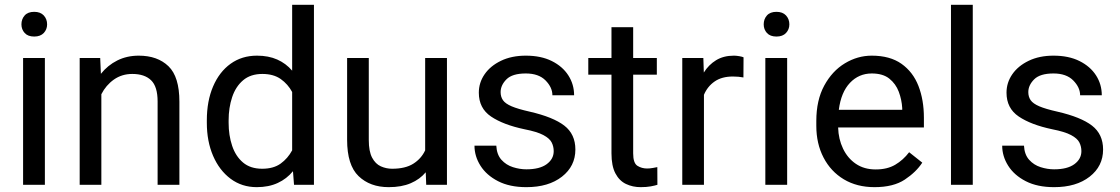

<svg xmlns="http://www.w3.org/2000/svg" viewBox="-20 -770 4665 800"><path d="M69.3 -668.5Q69.3 -690.4 82.8 -705.6Q96.2 -720.7 122.6 -720.7Q148.4 -720.7 162.4 -705.6Q176.3 -690.4 176.3 -668.5Q176.3 -647.5 162.4 -632.6Q148.4 -617.7 122.6 -617.7Q96.2 -617.7 82.8 -632.6Q69.3 -647.5 69.3 -668.5ZM167 -528.3V0H76.2V-528.3Z M531.2 -461.9Q487.8 -461.9 454.6 -438.5Q421.4 -415 402.3 -377.4V0H312V-528.3H397.5L400.4 -462.4Q428.7 -498 468.8 -518.1Q508.8 -538.1 558.1 -538.1Q636.2 -538.1 681.9 -494.1Q727.5 -450.2 727.5 -346.2V0H636.7V-347.2Q636.7 -409.2 609.6 -435.5Q582.5 -461.9 531.2 -461.9Z M841.8 -258.3V-268.6Q841.8 -349.1 867.9 -409.9Q894 -470.7 940.9 -504.4Q987.8 -538.1 1050.8 -538.1Q1098.6 -538.1 1135 -522Q1171.4 -505.9 1197.3 -475.6V-750H1288.1V0H1205.1L1200.7 -56.6Q1174.8 -24.9 1137.2 -7.6Q1099.6 9.8 1049.8 9.8Q987.8 9.8 940.9 -25.1Q894 -60.1 867.9 -120.6Q841.8 -181.2 841.8 -258.3ZM932.6 -268.6V-258.3Q932.6 -206.1 947.3 -162.4Q961.9 -118.7 992.7 -92.8Q1023.4 -66.9 1072.3 -66.9Q1119.6 -66.9 1149.4 -88.4Q1179.2 -109.9 1197.3 -143.6V-386.7Q1179.7 -419.4 1149.7 -440.7Q1119.6 -461.9 1073.2 -461.9Q1023.9 -461.9 992.9 -435.5Q961.9 -409.2 947.3 -365.2Q932.6 -321.3 932.6 -268.6Z M1755.9 0 1753.9 -52.2Q1729.5 -22.9 1691.4 -6.6Q1653.3 9.8 1599.6 9.8Q1522 9.8 1474.1 -36.1Q1426.3 -82 1426.3 -187.5V-528.3H1516.6V-186.5Q1516.6 -139.2 1530.5 -113Q1544.4 -86.9 1566.9 -76.9Q1589.4 -66.9 1613.8 -66.9Q1668.9 -66.9 1702.1 -87.9Q1735.4 -108.9 1751.5 -143.6V-528.3H1842.3V0Z M2287.1 -140.1Q2287.1 -159.7 2278.6 -176.5Q2270 -193.4 2243.9 -207.3Q2217.8 -221.2 2165.5 -231.4Q2077.1 -250 2026.1 -284.4Q1975.1 -318.8 1975.1 -383.8Q1975.1 -425.8 1999.3 -460.7Q2023.4 -495.6 2067.6 -516.8Q2111.8 -538.1 2170.9 -538.1Q2234.4 -538.1 2279.3 -515.6Q2324.2 -493.2 2348.1 -455.8Q2372.1 -418.5 2372.1 -373H2281.7Q2281.7 -405.8 2253.2 -434.8Q2224.6 -463.9 2170.9 -463.9Q2114.7 -463.9 2090.3 -439.5Q2065.9 -415 2065.9 -386.2Q2065.9 -366.7 2075.7 -352.5Q2085.4 -338.4 2111.6 -327.1Q2137.7 -315.9 2187.5 -304.7Q2285.2 -282.2 2331.3 -246.6Q2377.4 -210.9 2377.4 -147Q2377.4 -77.6 2321.5 -33.9Q2265.6 9.8 2173.3 9.8Q2103.5 9.8 2055.2 -15.1Q2006.8 -40 1981.9 -79.6Q1957 -119.1 1957 -163.1H2047.9Q2049.8 -126 2069.3 -104.2Q2088.9 -82.5 2117.2 -73.5Q2145.5 -64.5 2173.3 -64.5Q2228.5 -64.5 2257.8 -85.9Q2287.1 -107.4 2287.1 -140.1Z M2716.8 -528.3V-459H2618.2V-130.9Q2618.2 -90.3 2636 -79.1Q2653.8 -67.9 2676.3 -67.9Q2687.5 -67.9 2700 -70.1Q2712.4 -72.3 2718.8 -73.7L2719.2 0Q2708.5 3.4 2691.2 6.6Q2673.8 9.8 2649.4 9.8Q2616.2 9.8 2588.4 -3.4Q2560.5 -16.6 2544.2 -47.6Q2527.8 -78.6 2527.8 -131.3V-459H2431.2V-528.3H2527.8V-656.7H2618.2V-528.3Z M3078.1 -531.2 3077.6 -447.3Q3057.6 -451.2 3033.7 -451.2Q2987.3 -451.2 2957.5 -430.4Q2927.7 -409.7 2913.1 -375V0H2822.8V-528.3H2910.6L2912.6 -467.8Q2932.6 -500 2963.6 -519Q2994.6 -538.1 3038.1 -538.1Q3047.9 -538.1 3060.5 -535.9Q3073.2 -533.7 3078.1 -531.2Z M3162.1 -668.5Q3162.1 -690.4 3175.5 -705.6Q3189 -720.7 3215.3 -720.7Q3241.2 -720.7 3255.1 -705.6Q3269 -690.4 3269 -668.5Q3269 -647.5 3255.1 -632.6Q3241.2 -617.7 3215.3 -617.7Q3189 -617.7 3175.5 -632.6Q3162.1 -647.5 3162.1 -668.5ZM3259.8 -528.3V0H3168.9V-528.3Z M3624 9.8Q3550.3 9.8 3495.8 -22.9Q3441.4 -55.7 3411.4 -113.5Q3381.3 -171.4 3381.3 -245.6V-266.1Q3381.3 -352.5 3414.3 -413.3Q3447.3 -474.1 3500.2 -506.1Q3553.2 -538.1 3612.3 -538.1Q3688 -538.1 3736.1 -504.2Q3784.2 -470.2 3806.9 -411.9Q3829.6 -353.5 3829.6 -279.3V-238.8H3472.2Q3473.6 -190.4 3492.7 -150.6Q3511.7 -110.8 3546.1 -87.4Q3580.6 -64 3628.9 -64Q3676.8 -64 3710 -83.5Q3743.2 -103 3768.1 -135.7L3822.8 -92.3Q3797.4 -53.2 3750 -21.7Q3702.6 9.8 3624 9.8ZM3612.3 -463.9Q3558.6 -463.9 3521.5 -424.8Q3484.4 -385.7 3475.1 -312.5H3739.3V-319.3Q3737.3 -354.5 3724.9 -387.7Q3712.4 -420.9 3685.5 -442.4Q3658.7 -463.9 3612.3 -463.9Z M4033.2 -750V0H3942.4V-750Z M4485.8 -140.1Q4485.8 -159.7 4477.3 -176.5Q4468.8 -193.4 4442.6 -207.3Q4416.5 -221.2 4364.3 -231.4Q4275.9 -250 4224.9 -284.4Q4173.8 -318.8 4173.8 -383.8Q4173.8 -425.8 4198 -460.7Q4222.2 -495.6 4266.4 -516.8Q4310.5 -538.1 4369.6 -538.1Q4433.1 -538.1 4478 -515.6Q4522.9 -493.2 4546.9 -455.8Q4570.8 -418.5 4570.8 -373H4480.5Q4480.5 -405.8 4451.9 -434.8Q4423.3 -463.9 4369.6 -463.9Q4313.5 -463.9 4289.1 -439.5Q4264.6 -415 4264.6 -386.2Q4264.6 -366.7 4274.4 -352.5Q4284.2 -338.4 4310.3 -327.1Q4336.4 -315.9 4386.2 -304.7Q4483.9 -282.2 4530 -246.6Q4576.2 -210.9 4576.2 -147Q4576.2 -77.6 4520.3 -33.9Q4464.4 9.8 4372.1 9.8Q4302.2 9.8 4253.9 -15.1Q4205.6 -40 4180.7 -79.6Q4155.8 -119.1 4155.8 -163.1H4246.6Q4248.5 -126 4268.1 -104.2Q4287.6 -82.5 4315.9 -73.5Q4344.2 -64.5 4372.1 -64.5Q4427.2 -64.5 4456.5 -85.9Q4485.8 -107.4 4485.8 -140.1Z"/></svg>

Font: Vazirmatn RD FD
Style: Regular
Weight: 400
Designer: Saber Rastikerdar
Foundry: Saber Rastikerdar
Version: Version 33.003